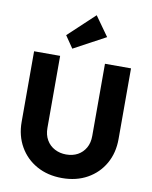

<svg xmlns="http://www.w3.org/2000/svg" viewBox="-104 -1060 910 1147"><g transform="rotate(10 351.0 -486.0)"><path d="M352 11Q265 11 198.5 -26Q132 -63 94.5 -128.5Q57 -194 57 -278V-706H215V-269Q215 -227 233 -196Q251 -165 282.5 -148.5Q314 -132 352 -132Q392 -132 422 -148.5Q452 -165 469.5 -195.5Q487 -226 487 -268V-706H645V-277Q645 -193 608 -128Q571 -63 505 -26Q439 11 352 11ZM279 -761 229 -834 388 -983 472 -865Z"/></g></svg>

Font: Outfit
Style: Bold
Weight: 700
Designer: Rodrigo Fuenzalida
Foundry: fragTYPE
Version: Version 1.100;gftools[0.9.27]